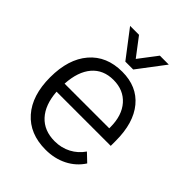

<svg xmlns="http://www.w3.org/2000/svg" viewBox="-201 -796 912 912"><g transform="rotate(45 255.0 -340.0)"><path d="M472 -222H108Q114 -139 155.5 -94Q197 -49 268 -49Q313 -49 350 -68.5Q387 -88 411 -123L452 -84Q423 -39 374.5 -14.5Q326 10 266 10Q159 10 98.5 -58.5Q38 -127 38 -249Q38 -371 97.5 -440.5Q157 -510 262 -510Q361 -510 416.5 -443Q472 -376 472 -256ZM408 -284Q408 -362 368 -407.5Q328 -453 260 -453Q192 -453 152.5 -407Q113 -361 108 -276H408ZM134 -690H194L264 -598L334 -690H394L291 -554H238Z"/></g></svg>

Font: Sarabun Light
Style: Regular
Weight: 300
Designer: Suppakit Chalermlarp | Katatrad Co.,Ltd.
Foundry: Cadson Demak Co.,Ltd.
Version: Version 1.000; ttfautohint (v1.6)